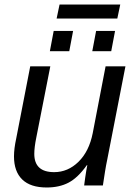

<svg xmlns="http://www.w3.org/2000/svg" viewBox="-20 -822 596 851"><path d="M203 -528 141 -213Q132 -169 132 -140Q132 -59 220 -59Q281 -59 328 -105Q375 -151 391 -232L448 -528H536L455 -113Q450 -90 445.5 -61.5Q441 -33 436 0H353Q353 -2 354.5 -11.5Q356 -21 358 -37Q363 -71 367 -90H365Q325 -34 284 -12.5Q243 9 187 9Q115 9 78.5 -26.5Q42 -62 42 -129Q42 -163 52 -209L114 -528ZM389 -595 406 -685H490L473 -595ZM201 -595 218 -685H304L287 -595ZM500 -740H231L244 -802H513Z"/></svg>

Font: Libra Sans Modern
Style: Italic
Weight: 400
Italic angle: -12°
Foundry: Stefan Peev, Context Ltd
Version: Version 1.000